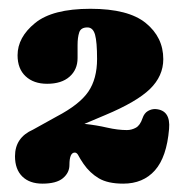

<svg xmlns="http://www.w3.org/2000/svg" viewBox="-20 -736 432 448"><path d="M15 -371.5Q15 -415 57 -433.5L112 -464Q165.5 -492 186 -522Q206.5 -552 206.5 -598.5Q206.5 -638 201.8 -655Q197 -672 184 -672Q168.5 -672 164.8 -660.2Q161 -648.5 161 -631V-600.5Q161 -573.5 142.2 -557Q123.5 -540.5 90 -540.5Q58.5 -540.5 39.8 -558Q21 -575.5 21 -607Q21 -649 61.8 -682.2Q102.5 -715.5 191 -715.5Q279.5 -715.5 320.2 -682.2Q361 -649 361 -598Q361 -558.5 329.8 -528.2Q298.5 -498 225.5 -467.5L177 -447Q205 -444 230 -438.2Q255 -432.5 276 -432.5Q287 -432.5 297 -438Q307 -443.5 312.5 -460Q316.5 -472 325.2 -477Q334 -482 343 -481.5Q378.5 -479 374.5 -435Q369 -369.5 341.5 -338.5Q314 -307.5 267.5 -307.5Q231.5 -307.5 210.5 -320Q189.5 -332.5 175 -353.5Q166.5 -366 163 -373Q159.5 -380 154.5 -380Q142 -380 142 -351Q142 -333 126.8 -320.2Q111.5 -307.5 79 -307.5Q49 -307.5 32 -324.2Q15 -341 15 -371.5Z"/></svg>

Font: Fraunces 72pt SuperSoft Black
Style: Regular
Weight: 900
Version: Version 1.000;[0bf87f6ff]